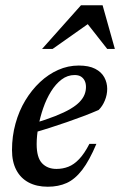

<svg xmlns="http://www.w3.org/2000/svg" viewBox="-20 -697 456 728"><path d="M263 -412.5Q236 -412.5 213.5 -395.5Q191 -378.5 173.5 -350.2Q156 -322 144 -287.5Q132 -253 125.5 -217.2Q119 -181.5 119 -150.5Q119 -99.5 139.5 -78Q160 -56.5 194 -56.5Q218 -56.5 239.2 -64.8Q260.5 -73 280.2 -93.8Q300 -114.5 319 -151.5H345.5Q319 -88.5 291.8 -53Q264.5 -17.5 233 -3.2Q201.5 11 161 11Q119 11 88.5 -5.2Q58 -21.5 41.8 -52.5Q25.5 -83.5 25.5 -128Q25.5 -180.5 38.8 -228.5Q52 -276.5 76 -316.2Q100 -356 131.8 -385.8Q163.5 -415.5 200.8 -432Q238 -448.5 278.5 -448.5Q317 -448.5 340.8 -436.2Q364.5 -424 375.5 -403.8Q386.5 -383.5 386.5 -360Q386.5 -337.5 377.5 -315.8Q368.5 -294 354 -280Q326.5 -268 296 -256.5Q265.5 -245 233.8 -234Q202 -223 169.2 -212.5Q136.5 -202 104.5 -193L106 -228.5Q154.5 -243 189.2 -256.8Q224 -270.5 246.8 -284Q269.5 -297.5 282.2 -311Q295 -324.5 300.5 -338.5Q306 -352.5 306 -367Q306 -381 301 -391Q296 -401 286.8 -406.8Q277.5 -412.5 263 -412.5ZM139.5 -511.5 287 -677H369L415.5 -511.5H386.5L304 -616.5H328.5L179.5 -511.5Z"/></svg>

Font: Newsreader 24pt Medium
Style: Italic
Weight: 500
Italic angle: -17°
Designer: Hugues Gentile
Foundry: Production Type
Version: Version 1.003